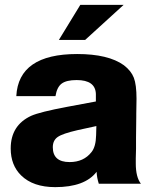

<svg xmlns="http://www.w3.org/2000/svg" viewBox="-20 -755 627 789"><path d="M488 -735 330 -591H222L310 -735ZM559 0H386Q378 -25 377 -49Q329 14 207 14Q116 14 67 -34Q24 -76 24 -145Q24 -240 108 -279Q144 -295 256 -316L374 -338V-369Q372 -426 295 -426Q253 -426 233.5 -411.5Q214 -397 208 -360H47Q56 -533 297 -533Q425 -533 489 -487Q519 -464 530 -435.5Q541 -407 541 -349Q541 -339 540 -287V-276L539 -190Q539 -155 539 -143Q539 -131 538 -105Q538 -91 538 -83Q538 -27 559 0ZM376 -237 298 -220Q237 -206 217 -192Q197 -178 197 -150Q197 -89 266 -89Q324 -89 356 -130Q374 -152 375 -200Z"/></svg>

Font: Almarai ExtraBold
Style: Regular
Weight: 800
Designer: Boutros International 2019
Foundry: Created by Boutros International 2019
Version: Version 1.10